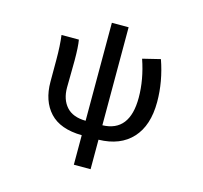

<svg xmlns="http://www.w3.org/2000/svg" viewBox="-124 -841 1248 1179"><g transform="rotate(15 500.0 -251.0)"><path d="M680.7 -537.1 793 -564.5Q838.9 -433.6 838.9 -303.7Q838.9 -154.3 763.7 -72.3Q688.5 9.8 550.8 12.7V200.2H444.3V12.7Q306.6 10.7 240.2 -61Q173.8 -132.8 173.8 -254.9V-393.6Q173.8 -485.4 165 -549.8H275.4Q283.2 -505.9 283.2 -418.9Q283.2 -389.6 282.2 -326.7Q281.2 -263.7 281.2 -247.1Q281.2 -170.9 321.8 -125.5Q362.3 -80.1 444.3 -79.1V-702.1H550.8V-79.1Q722.7 -84 722.7 -299.8Q722.7 -415 680.7 -537.1Z"/></g></svg>

Font: GenEi Gothic M SemiBold
Style: Regular
Weight: 500
Designer: o_tamon (Modified); [Source Han Sans]
Ryoko NISHIZUKA  (kana & ideographs); Paul D. Hunt (Latin, Greek & Cyrillic); Wenl
Version: Version 1.1a;Original Version 1.004